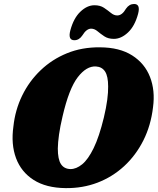

<svg xmlns="http://www.w3.org/2000/svg" viewBox="-20 -956 811 988"><path d="M494.5 -712.5Q595.5 -712 660.2 -670.8Q725 -629.5 752 -559.8Q779 -490 767.5 -404.5Q756.5 -310.5 717.8 -233.5Q679 -156.5 618.8 -101Q558.5 -45.5 482 -16.2Q405.5 13 318 12Q217.5 11 153.2 -30Q89 -71 62.5 -142.2Q36 -213.5 49 -305.5Q58 -390 94 -464Q130 -538 188.8 -594.2Q247.5 -650.5 324.8 -682Q402 -713.5 494.5 -712.5ZM342 -86Q372 -85.5 402.8 -110.5Q433.5 -135.5 462 -194Q490.5 -252.5 514.5 -351.5Q526.5 -402 531.8 -441.8Q537 -481.5 536.5 -511Q536.5 -563.5 520.8 -587.8Q505 -612 474 -614Q425 -617 380 -558.5Q335 -500 302 -357.5Q289.5 -305 283.8 -264Q278 -223 277.5 -192Q277.5 -136.5 293.5 -111.8Q309.5 -87 342 -86ZM566 -756Q536.5 -756 517 -769Q497.5 -782 481.8 -795.2Q466 -808.5 449 -808.5Q425 -808.5 404 -774Q387.5 -749 362.5 -749Q328.5 -749 342 -800Q359 -863 393.8 -896Q428.5 -929 466 -929Q495.5 -929 515.2 -915.8Q535 -902.5 550.8 -889.5Q566.5 -876.5 583.5 -876.5Q608.5 -876.5 628.5 -911.5Q645 -935.5 670 -935.5Q704 -935.5 690.5 -884.5Q673.5 -821.5 638.5 -788.8Q603.5 -756 566 -756Z"/></svg>

Font: Fraunces 72pt S100 Black
Style: Italic
Weight: 900
Italic angle: -16°
Version: Version 1.000; ttfautohint (v1.8.3)